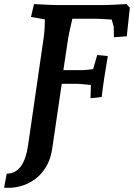

<svg xmlns="http://www.w3.org/2000/svg" viewBox="-70 -730 657 942"><path d="M68 -19 144 -543Q150 -583 150 -635L82 -647L97 -710Q192 -705 214 -705H439Q459 -705 551 -710L567 -692L552 -552L489 -547L488 -599L478 -634Q420 -638 400 -638H285L278 -607Q267 -560 264 -540L241 -386H336Q349 -386 387 -391L407 -460L459 -455Q439 -341 429 -254L374 -248L376 -313Q318 -319 307 -319H233L186 0Q177 62 144 106.5Q111 151 60.5 173Q10 195 -50 191L-37 122Q48 122 68 -19Z"/></svg>

Font: Andada Pro
Style: Bold Italic
Weight: 700
Italic angle: -7°
Designer: Carolina Giovagnoli
Foundry: Huerta Tipografica
Version: Version 3.005; ttfautohint (v1.8.4)